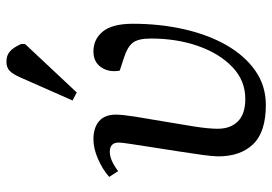

<svg xmlns="http://www.w3.org/2000/svg" viewBox="-145 -689 848 598"><g transform="rotate(-90 279.0 -390.0)"><path d="M251 14Q167 14 129 -25.5Q91 -65 91 -134Q91 -150 95.5 -183.5Q100 -217 106.5 -258Q113 -299 119 -338Q125 -377 129.5 -406Q134 -435 134 -444Q134 -472 105 -472Q79 -472 45 -446L27 -474Q51 -495 83.5 -509Q116 -523 144 -523Q180 -523 200.5 -505.5Q221 -488 221 -453Q221 -433 214.5 -392Q208 -351 199.5 -302.5Q191 -254 184 -209Q177 -164 177 -136Q177 -96 200 -73Q223 -50 270 -50Q327 -50 369 -90Q411 -130 434.5 -196.5Q458 -263 458 -344Q458 -385 444 -401.5Q430 -418 398 -428L358 -441Q352 -475 368.5 -499Q385 -523 418 -523Q456 -523 480 -493.5Q504 -464 504 -400Q504 -316 487 -241Q470 -166 437.5 -109Q405 -52 358 -19Q311 14 251 14ZM290 -575 265 -588 337 -751Q347 -774 357.5 -784Q368 -794 386 -794Q406 -794 418.5 -782.5Q431 -771 441 -748V-736Z"/></g></svg>

Font: Literata 36pt
Style: Italic
Weight: 400
Italic angle: -2°
Designer: Latin by Veronika Burian and Jose Scaglione. Greek by Irene Vlachou. Cyrillic by Vera Evstafieva
Foundry: TypeTogether
Version: Version 3.002